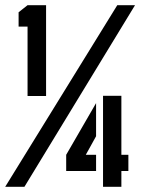

<svg xmlns="http://www.w3.org/2000/svg" viewBox="-20 -720 546 740"><path d="M0 0 432 -700H500.4L74.1 0ZM235.1 -61V-123.4L350.3 -322.6V-194.9L310.7 -123.4H350.3V-61ZM377.1 0V-350.8H447.8V-123.4H474.8V-61H447.8V0ZM86.2 -350V-617.4H51.7V-672.7L86.2 -700H157.6V-350Z"/></svg>

Font: Stick No Bills ExtraLight
Style: Regular
Weight: 200
Designer: Kosala Senevirathne, Siva Puranthara, Lasantha Premarathna, Tharique Azeez
Foundry: mooniak
Version: Version 2.000